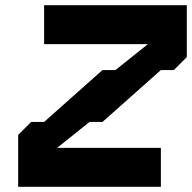

<svg xmlns="http://www.w3.org/2000/svg" viewBox="-20 -720 740 740"><path d="M425 -450H375L150 -250H100L50 -200V0H600V-150H200L325 -250H375L600 -450H650L700 -500V-700H150V-550H550Z"/></svg>

Font: LS-VG5000 Bold Shifted
Style: Regular
Weight: 400
Designer: Justin Bihan, 2021
Foundry: Justin Bihan, 2021
Version: Version 1.000;Glyphs 3.1.2 (3151)